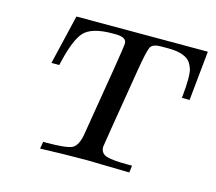

<svg xmlns="http://www.w3.org/2000/svg" viewBox="-71 -516 677 603"><g transform="rotate(15 267.5 -215.0)"><path d="M69.8 -269 107.9 -430.2H535.2L519 -269H494.1Q498 -309.1 498 -330.1Q498 -347.2 496.1 -357.7Q494.1 -368.2 486.6 -381.1Q479 -394 460.4 -401.1Q441.9 -408.2 413.1 -408.2H389.2Q361.3 -408.2 354.7 -394.5Q348.1 -380.9 337.9 -319.8Q294.9 -60.1 294.9 -57.1Q294.9 -36.1 313.5 -29.5Q332 -22.9 382.8 -22.9H397.9L395 0Q272 -2.9 256.8 -2.9Q181.6 -2.9 105 0L108.9 -22.9H118.2Q183.1 -22.9 201.7 -31.5Q220.2 -40 227.1 -77.1Q276.9 -374 276.9 -386.2Q276.9 -394 273.9 -397.9Q267.1 -407.7 243.2 -408.2H231Q163.1 -408.2 138.4 -380.6Q113.8 -353 95.2 -269Z"/></g></svg>

Font: CMU Serif Extra
Style: RomanSlanted
Weight: 500
Italic angle: -9.46001°
Version: Version 0.7.0